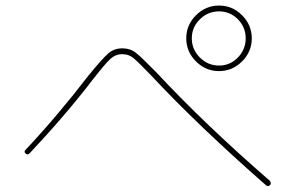

<svg xmlns="http://www.w3.org/2000/svg" viewBox="-20 -750 1040 675"><path d="M816.4 -682.1Q789.1 -710 750 -710Q710.9 -710 682.6 -682.1Q654.3 -654.3 654.3 -615.2Q654.3 -576.2 682.6 -547.9Q710.9 -519.5 750 -519.5Q789.1 -519.5 816.4 -547.9Q843.8 -576.2 843.8 -615.2Q843.8 -654.3 816.4 -682.1ZM831.1 -534.2Q796.9 -500 750 -500Q703.1 -500 668.9 -534.2Q634.8 -568.4 634.8 -615.2Q634.8 -662.1 668.9 -696.3Q703.1 -730.5 750 -730.5Q796.9 -730.5 831.1 -696.3Q865.2 -662.1 865.2 -615.2Q865.2 -568.4 831.1 -534.2ZM84 -210.9Q76.2 -204.1 70.3 -210Q62.5 -216.8 70.3 -223.6Q185.5 -346.7 291 -484.4Q339.8 -543.9 360.4 -562Q380.9 -580.1 410.2 -580.1Q437.5 -580.1 457 -564.9Q476.6 -549.8 527.3 -498Q699.2 -313.5 927.7 -115.2Q935.5 -106.4 929.7 -99.6Q921.9 -91.8 914.1 -99.6Q675.8 -308.6 511.7 -484.4Q462.9 -535.2 447.3 -547.4Q431.6 -559.6 409.2 -559.6Q386.7 -559.6 369.1 -543.9Q351.6 -528.3 306.6 -470.7Q210.9 -345.7 84 -210.9Z"/></svg>

Font: Rounded-L Mgen+ 2m thin
Style: Regular
Weight: 100
Designer: [Source Han Sans]
Ryoko NISHIZUKA  (kana & ideographs); Paul D. Hunt (Latin, Greek & Cyrillic); Wenlong ZHANG  (bopomofo
Version: Version 1.059.20150602